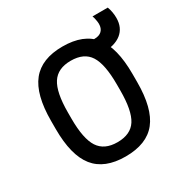

<svg xmlns="http://www.w3.org/2000/svg" viewBox="-140 -692 788 817"><g transform="rotate(-30 254.0 -283.5)"><path d="M248 10Q145 10 96.5 -50.5Q48 -111 48 -240V-280Q48 -409 96.5 -469.5Q145 -530 248 -530Q352 -530 400 -469.5Q448 -409 448 -280V-240Q448 -111 400 -50.5Q352 10 248 10ZM248 -60Q313 -60 340.5 -103Q368 -146 368 -245V-275Q368 -374 340.5 -417Q313 -460 248 -460Q184 -460 156 -417Q128 -374 128 -275V-245Q128 -146 156 -103Q184 -60 248 -60ZM381 -421Q368 -421 353 -427L346 -490H383Q406 -490 418.5 -502Q431 -514 431 -536Q431 -544 428.5 -557Q426 -570 423 -577H498Q503 -564 505.5 -549.5Q508 -535 508 -521Q508 -473 475.5 -447Q443 -421 381 -421Z"/></g></svg>

Font: M PLUS Code Latin
Style: Regular
Weight: 400
Designer: Coji Morishita
Foundry: UNDERFOREST DESIGN
Version: Version 1.002; ttfautohint (v1.8.3)